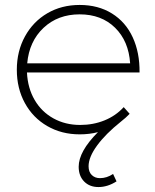

<svg xmlns="http://www.w3.org/2000/svg" viewBox="-20 -542 628 776"><path d="M544 -249H89Q92 -186 120 -138Q148 -90 196 -63.5Q244 -37 304 -37Q357 -37 402.5 -55.5Q448 -74 480 -109L504 -82Q490 -67 467 -49Q407 -1 372.5 46Q338 93 338 130Q338 153 351 165.5Q364 178 384 178Q412 178 437 161L451 191Q415 214 378 214Q342 214 320 191.5Q298 169 298 132Q298 70 376 -8Q342 1 302 1Q229 1 171 -32.5Q113 -66 80.5 -125.5Q48 -185 48 -260Q48 -335 81 -395Q114 -455 171.5 -488.5Q229 -522 302 -522Q377 -522 432.5 -487.5Q488 -453 516.5 -391Q545 -329 544 -249ZM506 -286Q500 -376 445 -430Q390 -484 302 -484Q214 -484 156 -429.5Q98 -375 90 -286Z"/></svg>

Font: Argentum Sans ExtraLight
Style: Regular
Weight: 275
Designer: Julieta Ulanovsky (Modified by Cristiano Sobral)
Foundry: Julieta Ulanovsky
Version: Version 1.000; ttfautohint (v1.5.65-e2d9)